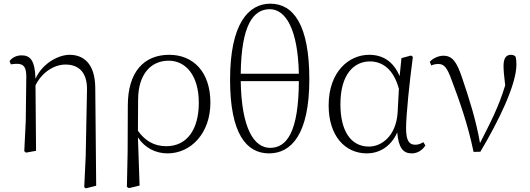

<svg xmlns="http://www.w3.org/2000/svg" viewBox="-20 -820 2882 1044"><path d="M438 198 447 204 503 190 498 -342C497 -476 433 -522 358 -522C302 -522 213 -480 173 -392C170 -494 143 -519 97 -519C66 -519 44 -504 32 -488L39 -470C51 -472 61 -473 72 -473C109 -473 123 -455 123 -402L120 -161L112 2L121 10L176 0L173 -356C211 -432 279 -469 336 -469C407 -469 455 -428 453 -330L446 30Z M670 196 681 203 739 189 730 -73C767 -16 826 14 891 14C1017 14 1124 -94 1124 -262C1124 -429 1031 -522 900 -522C762 -522 675 -428 675 -246L674 5ZM730 -109 731 -281C732 -412 797 -490 897 -490C991 -490 1061 -409 1061 -261C1061 -115 996 -25 884 -25C818 -25 768 -55 730 -109Z M1443 14C1564 14 1662 -90 1662 -389C1662 -684 1576 -800 1450 -800C1329 -800 1231 -688 1231 -387C1231 -94 1319 14 1443 14ZM1449 -16C1362 -16 1293 -120 1289 -379H1605C1604 -100 1538 -16 1449 -16ZM1289 -419C1292 -686 1358 -770 1447 -770C1533 -770 1600 -662 1605 -419Z M1975 14C2038 14 2104 -19 2140 -100C2147 -16 2172 14 2219 14C2251 14 2277 -4 2293 -29L2282 -47C2268 -39 2257 -33 2238 -33C2206 -33 2188 -53 2188 -123C2188 -194 2207 -377 2225 -511L2215 -518L2163 -504L2153 -406C2118 -488 2060 -522 1987 -522C1879 -522 1767 -432 1767 -247C1767 -81 1856 14 1975 14ZM2149 -337 2142 -207C2133 -78 2053 -23 1986 -23C1889 -23 1831 -106 1831 -253C1831 -419 1907 -486 1991 -486C2056 -486 2119 -448 2149 -337Z M2555 6 2592 5C2692 -163 2788 -360 2788 -469C2788 -485 2787 -497 2784 -511C2778 -518 2771 -522 2758 -522C2732 -522 2718 -503 2718 -462C2718 -437 2721 -404 2727 -356C2691 -238 2649 -158 2590 -42C2569 -166 2529 -290 2493 -396C2464 -483 2440 -517 2391 -517C2365 -517 2335 -504 2317 -484L2325 -464C2335 -469 2348 -472 2364 -472C2394 -472 2411 -454 2436 -384C2478 -273 2524 -144 2555 6Z"/></svg>

Font: Noto Serif TC ExtraLight
Style: Regular
Weight: 200
Designer: Ryoko NISHIZUKA 西塚涼子 (kana & ideographs); Frank Grießhammer (Latin, Greek & Cyrillic); Wenlong ZHANG 张文龙 (bopomofo); San
Foundry: Adobe
Version: Version 2.001;hotconv 1.1.0;makeotfexe 2.6.0